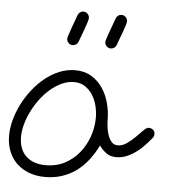

<svg xmlns="http://www.w3.org/2000/svg" viewBox="-96 -649 623 701"><g transform="rotate(5 215.0 -298.0)"><path d="M170.9 -389.2Q205.1 -389.2 230.2 -374Q255.4 -358.9 271.7 -334.5Q288.1 -310.1 296.1 -279.8Q304.2 -249.5 304.2 -219.7Q304.2 -210 305.9 -194.6Q307.6 -179.2 312.3 -164.8Q316.9 -150.4 325.7 -139.9Q334.5 -129.4 348.6 -129.4Q366.2 -129.4 382.3 -140.9Q398.4 -152.3 412.4 -166.3Q426.3 -180.2 437.5 -191.7Q448.7 -203.1 456.1 -203.1Q465.3 -203.1 472.2 -197.5Q479 -191.9 479 -182.1Q479 -172.9 473.1 -166.5Q461.4 -152.3 447.8 -137.9Q434.1 -123.5 418.2 -112.1Q402.3 -100.6 384.5 -93.3Q366.7 -85.9 347.2 -85.9Q325.7 -85.9 311.3 -96.2Q296.9 -106.4 284.7 -123Q270 -93.3 251.2 -69.1Q232.4 -44.9 209 -27.6Q185.5 -10.3 156.7 -0.7Q127.9 8.8 93.8 8.8Q62.5 8.8 36.1 -1Q9.8 -10.7 -9.3 -28.8Q-28.3 -46.9 -38.8 -72.8Q-49.3 -98.6 -49.3 -130.4Q-49.3 -157.7 -41.3 -187.7Q-33.2 -217.8 -18.8 -246.3Q-4.4 -274.9 15.9 -300.8Q36.1 -326.7 60.5 -346.4Q85 -366.2 113 -377.7Q141.1 -389.2 170.9 -389.2ZM260.7 -223.1Q260.7 -243.2 255.6 -264.9Q250.5 -286.6 239.5 -304.4Q228.5 -322.3 211.4 -334Q194.3 -345.7 170.9 -345.7Q147.9 -345.7 126 -335.7Q104 -325.7 84.2 -308.8Q64.5 -292 48.1 -270Q31.7 -248 19.8 -224.1Q7.8 -200.2 1.2 -175.8Q-5.4 -151.4 -5.4 -130.4Q-5.4 -83.5 21.2 -58.8Q47.9 -34.2 93.8 -34.2Q131.8 -34.2 162.6 -50.3Q193.4 -66.4 215.1 -93Q236.8 -119.6 248.8 -153.6Q260.7 -187.5 260.7 -223.1ZM321.3 -605Q330.6 -605 336.9 -598.6Q343.3 -592.3 343.3 -583Q343.3 -578.1 339.4 -565.9Q335.4 -553.7 330.3 -539.8Q325.2 -525.9 320.3 -512.9Q315.4 -500 313.5 -494.1Q311 -487.3 305.2 -483.4Q299.3 -479.5 292.5 -479.5Q283.7 -479.5 277.3 -486.1Q271 -492.7 271 -501.5Q271 -504.9 275.1 -517.3Q279.3 -529.8 284.4 -544.4Q289.6 -559.1 294.7 -572.3Q299.8 -585.4 301.3 -590.3Q303.7 -596.7 309.1 -600.8Q314.5 -605 321.3 -605ZM181.6 -605Q190.9 -605 197.3 -598.6Q203.6 -592.3 203.6 -583Q203.6 -578.1 199.7 -565.9Q195.8 -553.7 190.7 -539.8Q185.5 -525.9 180.7 -512.9Q175.8 -500 173.8 -494.1Q171.4 -487.3 165.5 -483.4Q159.7 -479.5 152.8 -479.5Q144 -479.5 137.7 -486.1Q131.3 -492.7 131.3 -501.5Q131.3 -504.9 135.5 -517.3Q139.6 -529.8 144.8 -544.4Q149.9 -559.1 155 -572.3Q160.2 -585.4 161.6 -590.3Q164.1 -596.7 169.4 -600.8Q174.8 -605 181.6 -605Z"/></g></svg>

Font: Helvetia Verbundene
Style: Regular
Weight: 400
Designer: Peter Wiegel, original typeface by Carl Albert Fahrenwaldt 1901
Foundry: Peter Wiegel
Version: Version 2.000